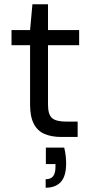

<svg xmlns="http://www.w3.org/2000/svg" viewBox="-20 -642 430 900"><path d="M267 0Q222 0 189 -14Q156 -28 138.5 -61.5Q121 -95 121 -152V-430H34V-501H121L132 -622H205V-501H351V-430H205V-152Q205 -105 224 -88.5Q243 -72 291 -72H344V0ZM194 238V198Q219 198 229.5 183.5Q240 169 240 141V127H195V50H281Q286 70 288 89Q290 108 290 124Q290 184 265 211Q240 238 194 238Z"/></svg>

Font: DM Sans 17pt
Style: Regular
Weight: 400
Version: Version 4.004;gftools[0.9.30]